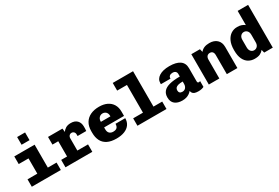

<svg xmlns="http://www.w3.org/2000/svg" viewBox="68 -1762 4064 2800"><g transform="rotate(-30 2100.0 -362.5)"><path d="M245 0V-382H80V-511H422V0ZM80 0V-125H569V0ZM257 -605V-735H391V-605Z M746 0V-382H648V-511H891L898 -450Q914 -479 948 -500Q982 -521 1035 -521Q1103 -521 1140 -483Q1177 -445 1177 -380Q1177 -362 1176.5 -344Q1176 -326 1174 -307H1028V-336Q1028 -352 1021 -364.5Q1014 -377 1002 -384.5Q990 -392 974 -392Q957 -392 944.5 -383.5Q932 -375 925.5 -361.5Q919 -348 919 -331V0ZM647 0V-125H1099V0Z M1504 10Q1412 10 1352.5 -20Q1293 -50 1264.5 -106.5Q1236 -163 1236 -241V-270Q1236 -351 1270 -407Q1304 -463 1365.5 -492Q1427 -521 1511 -521Q1588 -521 1644 -494Q1700 -467 1730.5 -416.5Q1761 -366 1761 -294V-222H1426V-190Q1426 -145 1449.5 -123Q1473 -101 1511 -101Q1555 -101 1575.5 -121.5Q1596 -142 1596 -185H1760Q1760 -123 1729 -79.5Q1698 -36 1640.5 -13Q1583 10 1504 10ZM1426 -316H1586V-328Q1586 -353 1576 -371.5Q1566 -390 1548 -400.5Q1530 -411 1507 -411Q1483 -411 1465 -399.5Q1447 -388 1436.5 -369Q1426 -350 1426 -326Z M2024 0V-592H1859V-721H2201V0ZM1859 0V-125H2348V0Z M2613 10Q2535 10 2489 -27Q2443 -64 2443 -139Q2443 -199 2475.5 -237.5Q2508 -276 2576.5 -294.5Q2645 -313 2753 -313V-356Q2753 -382 2736.5 -398Q2720 -414 2687 -414Q2656 -414 2638 -399Q2620 -384 2620 -360V-354H2459Q2459 -358 2458.5 -360Q2458 -362 2458 -362.5Q2458 -363 2458 -364.5Q2458 -366 2458 -370Q2458 -440 2522 -480.5Q2586 -521 2694 -521Q2809 -521 2869.5 -479Q2930 -437 2930 -352V-129Q2930 -116 2935.5 -109Q2941 -102 2952 -102Q2965 -102 2976 -108V-10Q2961 -1 2935.5 4.5Q2910 10 2883 10Q2843 10 2820 1.5Q2797 -7 2786.5 -22.5Q2776 -38 2772 -60Q2757 -41 2734.5 -25Q2712 -9 2682 0.5Q2652 10 2613 10ZM2676 -101Q2700 -101 2717 -112Q2734 -123 2743.5 -143Q2753 -163 2753 -187V-229Q2706 -229 2676.5 -221Q2647 -213 2633 -197Q2619 -181 2619 -155Q2619 -129 2633.5 -115Q2648 -101 2676 -101Z M3061 0V-511H3206L3219 -459Q3243 -490 3279.5 -505.5Q3316 -521 3368 -521Q3448 -521 3495 -477Q3542 -433 3542 -356V0H3364V-321Q3364 -356 3348 -374.5Q3332 -393 3302 -393Q3283 -393 3268.5 -384Q3254 -375 3246 -358.5Q3238 -342 3238 -320V0Z M3831 10Q3775 10 3729.5 -16.5Q3684 -43 3657 -99Q3630 -155 3630 -243V-254Q3630 -343 3658.5 -402.5Q3687 -462 3733.5 -491.5Q3780 -521 3837 -521Q3880 -521 3911 -509.5Q3942 -498 3962 -481V-720H4138V0H3993L3980 -53Q3958 -24 3923.5 -7Q3889 10 3831 10ZM3885 -102Q3917 -102 3939 -125.5Q3961 -149 3961 -192V-319Q3961 -362 3939 -385.5Q3917 -409 3885 -409Q3853 -409 3831.5 -385.5Q3810 -362 3810 -319V-193Q3810 -150 3831.5 -126Q3853 -102 3885 -102Z"/></g></svg>

Font: Chivo Mono ExtraBold
Style: Regular
Weight: 800
Monospace: yes
Designer: Hector Gatti
Foundry: Omnibus-Type
Version: Version 1.008